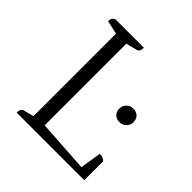

<svg xmlns="http://www.w3.org/2000/svg" viewBox="-173 -773 906 906"><g transform="rotate(45 280.0 -320.5)"><path d="M71 0Q71 -27 87 -31L139 -44V-595L71 -610Q71 -622 74.5 -629Q78 -636 90 -641H279Q279 -614 263 -610L207 -596V-51L469 -34L486 -140Q511 -140 522 -125V0ZM446 -311Q424 -311 412 -324Q400 -337 400 -357Q400 -376 414 -389.5Q428 -403 446 -403Q469 -403 481 -390Q493 -377 493 -357Q493 -338 479 -324.5Q465 -311 446 -311Z"/></g></svg>

Font: Petrona Light
Style: Regular
Weight: 300
Designer: Ringo R. Seeber
Foundry: Ringo R. Seeber
Version: Version 2.001; ttfautohint (v1.8.3)